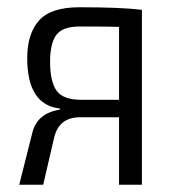

<svg xmlns="http://www.w3.org/2000/svg" viewBox="-20 -509 476 529"><path d="M199 -489Q313 -489 371 -482V0H308V-186H201Q142 -186 129 -129L99 0H33L69 -143Q82 -197 145 -207V-210Q55 -220 55 -349Q55 -416 87.5 -452.5Q120 -489 199 -489ZM308 -234V-435Q280 -436 200 -436Q152 -436 135 -412.5Q118 -389 118 -339Q118 -284 136 -259Q154 -234 204 -234Z"/></svg>

Font: exo2condensed_l
Style: Regular
Weight: 300
Width: 3
Designer: Natanael Gama
Version: Version 1.001;PS 001.001;hotconv 1.0.70;makeotf.lib2.5.58329